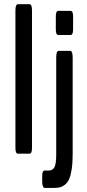

<svg xmlns="http://www.w3.org/2000/svg" viewBox="-20 -734 415 917"><path d="M193.8 163.6Q188.5 163.6 185.1 155.8Q181.6 147.9 181.6 135.3V105.5Q181.6 80.6 193.4 80.6H212.4Q231 80.6 239.7 65.2Q248.5 49.8 248.5 2.9V-459Q248.5 -491.2 260.7 -491.2H314.9Q327.1 -491.2 327.1 -459V1.5Q327.1 44.4 322.3 75.2Q317.4 106 309.6 122.8Q301.8 139.6 288.8 149.2Q275.9 158.7 264.2 161.1Q252.4 163.6 234.9 163.6ZM258.8 -566.9Q246.6 -566.9 246.6 -593.3V-656.2Q246.6 -682.1 258.8 -682.1H316.9Q329.1 -682.1 329.1 -656.2V-593.3Q329.1 -566.9 316.9 -566.9ZM65.9 0Q53.7 0 53.7 -26.4V-684.6Q53.7 -713.9 65.9 -713.9H120.6Q132.8 -713.9 132.8 -684.6V-26.4Q132.8 0 120.6 0Z"/></svg>

Font: BenchNine
Style: Bold
Weight: 700
Version: Version 1 ; ttfautohint (v0.92.18-e454-dirty) -l 8 -r 50 -G 